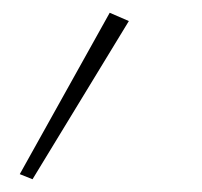

<svg xmlns="http://www.w3.org/2000/svg" viewBox="-20 -118 317 301"><path d="M152 -98 11 155 31 163 182 -85Z"/></svg>

Font: Jost ExtraLight
Style: Italic
Weight: 250
Italic angle: -5°
Version: Version 3.710